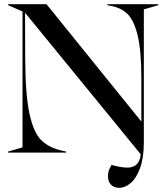

<svg xmlns="http://www.w3.org/2000/svg" viewBox="-20 -732 798 921"><path d="M498 114Q498 92 506 76.5Q514 61 515 59L526 62Q564 72 591 72Q649 72 655 8L100 -671L101 -445Q102 -273 122 -183.5Q142 -94 179.5 -58Q217 -22 283 -8L297 -5V0H19V-5L88 -25V-677L19 -707V-712H203L658 -149V-357Q658 -488 640.5 -561Q623 -634 592 -664.5Q561 -695 511 -704L495 -707V-712H739V-707L670 -687V-49Q670 25 652 74Q634 123 607 146Q580 169 552 169Q527 169 512.5 154Q498 139 498 114Z"/></svg>

Font: Nyght Serif
Style: Regular
Weight: 400
Designer: Maksym Kobuzan
Version: Version 0.410